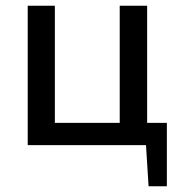

<svg xmlns="http://www.w3.org/2000/svg" viewBox="-20 -508 639 672"><path d="M564 144H500L491 0H77V-488H172V-78H399V-488H495V-78H564Z"/></svg>

Font: Exo 2.0 Medium
Style: Regular
Weight: 500
Designer: Natanael Gama
Version: Version 1.001;PS 001.001;hotconv 1.0.70;makeotf.lib2.5.58329